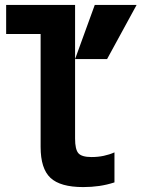

<svg xmlns="http://www.w3.org/2000/svg" viewBox="-20 -750 575 780"><path d="M318 10Q225 10 185 -27.5Q145 -65 145 -153V-612H5V-730H285V-187Q285 -143 298.5 -127.5Q312 -112 352 -112Q378 -112 401.5 -117Q425 -122 445 -131V-9Q414 1 383 5.5Q352 10 318 10ZM415 -510H285L365 -730H535Z"/></svg>

Font: M PLUS 1 Code
Style: Bold
Weight: 700
Designer: Coji Morishita
Foundry: UNDERFOREST DESIGN
Version: Version 1.002